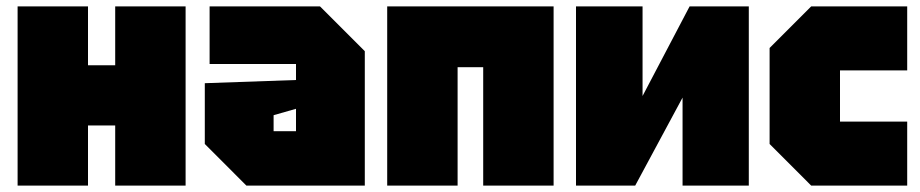

<svg xmlns="http://www.w3.org/2000/svg" viewBox="-20 -580 2875 600"><path d="M35 0V-560H255V-376H340V-560H560V0H340V-188H255V0Z M620 -130V-320L905 -330V-380H635V-560H980L1120 -420V0H750ZM835 -220V-170H905V-240Z M1190 0V-560H1710V0H1490V-370H1410V0Z M2320 0H2113V-275L1965 0H1780V-560H1988V-280L2135 -560H2320Z M2385 -130V-430L2515 -560H2815V-360H2605V-200H2815V0H2515Z"/></svg>

Font: Tektur SemiCondensed Black
Style: Regular
Weight: 900
Width: 4
Designer: Adam Jagosz
Foundry: Adam Jagosz
Version: Version 1.005;gftools[0.9.30]